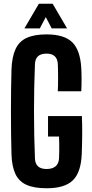

<svg xmlns="http://www.w3.org/2000/svg" viewBox="-20 -992 490 1021"><path d="M228.1 9.1Q161.2 9.1 120.9 -9.1Q80.6 -27.3 61.9 -67Q43.2 -106.7 41.1 -171.1Q39.6 -221.1 38.9 -279.3Q38.2 -337.5 38.2 -398Q38.2 -458.4 38.9 -516Q39.6 -573.7 41.1 -622.6Q43.6 -690.3 62.8 -731.3Q82 -772.4 122.2 -790.7Q162.3 -809.1 227.8 -809.1Q321.1 -809.1 363.9 -767.6Q406.7 -726 412.2 -629.8Q413.7 -602.1 413.7 -568.6Q413.7 -535 412.2 -506.8H287.4Q288.9 -538.6 288.9 -579.8Q288.9 -621 287.4 -652.3Q285.9 -679.3 270.8 -693.1Q255.7 -706.9 227.8 -706.9Q197.8 -706.9 182.5 -693.1Q167.3 -679.3 165.9 -652.3Q163.3 -593.9 162.1 -530Q160.8 -466.1 160.8 -400.4Q160.8 -334.8 162.1 -271Q163.3 -207.1 165.9 -148.5Q167.1 -121.2 182.4 -107.2Q197.6 -93.3 228.1 -93.3Q258 -93.3 275 -107.2Q292.1 -121.2 293.8 -148.5Q294.7 -164.7 295 -186Q295.2 -207.3 295 -228.6Q294.7 -249.9 293.8 -266H235.4V-374.7H415.4Q417.5 -331.4 417.1 -277.9Q416.7 -224.3 414.6 -171.1Q410.3 -74.5 367 -32.7Q323.7 9.1 228.1 9.1ZM109.8 -840.9 186.7 -972.1H260L336.8 -840.9H254.9L223.5 -901.1L191.7 -840.9Z"/></svg>

Font: Big Shoulders Thin
Style: Regular
Weight: 100
Designer: Patric King
Foundry: XO Type Co
Version: Version 2.002